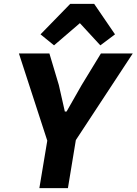

<svg xmlns="http://www.w3.org/2000/svg" viewBox="-20 -975 708 995"><path d="M184 0 225 -246 78 -698H236L285 -534L316 -397H325L403 -534L503 -698H668L373 -249L332 0ZM468 -955 576 -797 500 -740 394 -855 260 -740 190 -797 344 -955Z"/></svg>

Font: IBM Plex Mono
Style: Bold Italic
Weight: 700
Italic angle: -9°
Monospace: yes
Designer: Mike Abbink, Paul van der Laan, Pieter van Rosmalen
Foundry: Bold Monday
Version: Version 2.3